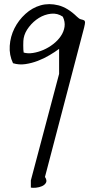

<svg xmlns="http://www.w3.org/2000/svg" viewBox="-20 -894 438 915"><path d="M261.7 -542V-661.1Q242.2 -646.5 215.8 -630.9Q189.5 -615.2 160.2 -604Q130.9 -592.8 100.6 -588.4Q70.3 -584 42 -592.8Q23.4 -631.8 26.4 -675.8Q29.3 -719.7 48.8 -758.8Q68.4 -797.9 101.1 -827.6Q133.8 -857.4 173.8 -868.7Q213.9 -879.9 258.3 -868.7Q302.7 -857.4 346.7 -814.5Q357.4 -803.7 366.2 -801.8Q375 -799.8 379.9 -797.4Q384.8 -794.9 385.3 -788.6Q385.7 -782.2 380.9 -762.7L194.3 -50.8Q205.1 -34.2 199.2 -23.4Q193.4 -12.7 180.2 -6.8Q167 -1 151.4 0.5Q135.7 2 127 0V-34.2ZM92.8 -711.9Q91.8 -708 91.3 -698.7Q90.8 -689.5 90.8 -678.2Q90.8 -667 91.3 -657.2Q91.8 -647.5 92.8 -643.6Q112.3 -637.7 137.2 -641.6Q162.1 -645.5 187 -656.2Q211.9 -667 233.9 -684.1Q255.9 -701.2 270 -722.2Q284.2 -743.2 287.6 -766.6Q291 -790 279.3 -814.5Q253.9 -832 223.1 -828.6Q192.4 -825.2 165.5 -808.6Q138.7 -792 118.2 -765.6Q97.7 -739.3 92.8 -711.9Z"/></svg>

Font: Over the Rainbow
Style: Regular
Weight: 400
Designer: Kimberly Geswein
Foundry: Kimberly Geswein
Version: Version 1.002 2010